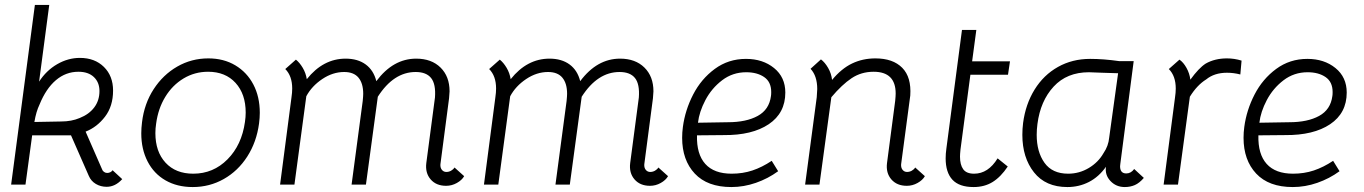

<svg xmlns="http://www.w3.org/2000/svg" viewBox="-20 -746 5513 776"><path d="M179 -726 138 -416Q167 -461 211 -486.5Q255 -512 303 -512Q363 -512 400 -475.5Q437 -439 437 -380Q437 -317 404.5 -274.5Q372 -232 326 -214L392 -63Q394 -56 400 -51.5Q406 -47 413 -47Q420 -47 426 -50Q432 -53 435 -58L474 -22Q446 9 411 9Q387 9 367.5 -2.5Q348 -14 339 -35L267 -199H110L83 0H25L121 -726ZM302 -269Q340 -284 361 -312Q382 -340 382 -378Q382 -413 359.5 -434.5Q337 -456 297 -456Q246 -456 206 -422Q166 -388 140 -324Q126 -295 119 -253L227 -255Q269 -255 302 -269Z M551 -207Q551 -228 554 -252Q563 -327 601 -385.5Q639 -444 696.5 -477Q754 -510 822 -510Q884 -510 931 -482Q978 -454 1004 -404.5Q1030 -355 1030 -290Q1030 -270 1027 -247Q1017 -172 979.5 -113.5Q942 -55 884.5 -22.5Q827 10 759 10Q696 10 649 -17Q602 -44 576.5 -93.5Q551 -143 551 -207ZM970 -253Q973 -273 973 -291Q973 -366 932 -411Q891 -456 821 -456Q767 -456 722 -429Q677 -402 648 -354.5Q619 -307 611 -246Q608 -227 608 -208Q608 -133 649 -88.5Q690 -44 761 -44Q842 -44 899.5 -102Q957 -160 970 -253Z M1856 -34Q1847 -18 1826.5 -6.5Q1806 5 1783 5Q1743 5 1720.5 -21Q1698 -47 1703 -87L1738 -352Q1742 -406 1722.5 -430.5Q1703 -455 1660 -455Q1571 -455 1507 -355L1459 0H1401L1446 -338Q1448 -358 1448 -367Q1448 -409 1429 -432Q1410 -455 1371 -455Q1325 -455 1282.5 -426.5Q1240 -398 1218 -357L1170 0H1112L1158 -352Q1161 -372 1161 -388Q1161 -439 1133 -467L1176 -505Q1191 -493 1203.5 -472Q1216 -451 1220 -426Q1286 -509 1377 -509Q1426 -509 1458 -485.5Q1490 -462 1501 -418Q1569 -509 1662 -509Q1724 -509 1760.5 -473Q1797 -437 1797 -377Q1797 -369 1795 -349L1760 -82Q1759 -68 1766 -59.5Q1773 -51 1784 -51Q1794 -51 1803 -56Q1812 -61 1817 -69Z M2680 -34Q2671 -18 2650.5 -6.5Q2630 5 2607 5Q2567 5 2544.5 -21Q2522 -47 2527 -87L2562 -352Q2566 -406 2546.5 -430.5Q2527 -455 2484 -455Q2395 -455 2331 -355L2283 0H2225L2270 -338Q2272 -358 2272 -367Q2272 -409 2253 -432Q2234 -455 2195 -455Q2149 -455 2106.5 -426.5Q2064 -398 2042 -357L1994 0H1936L1982 -352Q1985 -372 1985 -388Q1985 -439 1957 -467L2000 -505Q2015 -493 2027.5 -472Q2040 -451 2044 -426Q2110 -509 2201 -509Q2250 -509 2282 -485.5Q2314 -462 2325 -418Q2393 -509 2486 -509Q2548 -509 2584.5 -473Q2621 -437 2621 -377Q2621 -369 2619 -349L2584 -82Q2583 -68 2590 -59.5Q2597 -51 2608 -51Q2618 -51 2627 -56Q2636 -61 2641 -69Z M2737 -189Q2737 -211 2740 -233Q2749 -301 2781.5 -364Q2814 -427 2869 -467.5Q2924 -508 2995 -508Q3063 -508 3108.5 -471Q3154 -434 3154 -372Q3154 -289 3087 -244Q3020 -199 2905 -200L2797 -199Q2795 -123 2830.5 -83.5Q2866 -44 2937 -44Q2982 -44 3021 -57Q3060 -70 3099 -96L3125 -54Q3084 -24 3035 -7Q2986 10 2936 10Q2839 10 2788 -44.5Q2737 -99 2737 -189ZM3096 -358Q3097 -363 3097 -374Q3097 -415 3068.5 -434.5Q3040 -454 2996 -454Q2941 -454 2898.5 -421.5Q2856 -389 2831 -341.5Q2806 -294 2801 -250L2922 -252Q2996 -252 3042.5 -277.5Q3089 -303 3096 -358Z M3718 -34Q3709 -18 3688.5 -6.5Q3668 5 3645 5Q3605 5 3582.5 -21Q3560 -47 3565 -87L3598 -338Q3600 -358 3600 -368Q3600 -456 3511 -456Q3461 -456 3422 -430Q3383 -404 3340 -353L3292 0H3234L3281 -353Q3283 -377 3283 -386Q3283 -439 3256 -468L3298 -506Q3314 -494 3327 -471.5Q3340 -449 3343 -423Q3381 -469 3424 -489.5Q3467 -510 3518 -510Q3589 -510 3626.5 -472Q3664 -434 3659 -360L3622 -82Q3621 -68 3628 -59.5Q3635 -51 3646 -51Q3656 -51 3665 -56Q3674 -61 3679 -69Z M3802 -106Q3802 -125 3805 -146L3868 -625H3926L3909 -498H4062L4054 -444H3902L3862 -142Q3860 -122 3860 -113Q3860 -80 3873 -62Q3886 -44 3917 -44Q3974 -44 4012 -106L4053 -73Q4025 -31 3992 -10.5Q3959 10 3915 10Q3857 10 3829.5 -19.5Q3802 -49 3802 -106Z M4112 -201Q4112 -225 4115 -249Q4125 -325 4161.5 -384Q4198 -443 4256 -475.5Q4314 -508 4386 -508Q4440 -508 4503 -499H4562L4508 -84Q4507 -80 4507 -74Q4507 -45 4532 -45Q4551 -45 4564 -63L4603 -27Q4585 -6 4566.5 2Q4548 10 4526 10Q4491 10 4468 -14.5Q4445 -39 4450 -72Q4421 -31 4381 -10.5Q4341 10 4294 10Q4206 10 4159 -49.5Q4112 -109 4112 -201ZM4440 -127Q4460 -156 4463 -190L4499 -450L4435 -452L4381 -454Q4292 -454 4238.5 -396Q4185 -338 4173 -245Q4170 -223 4170 -201Q4170 -132 4201.5 -88Q4233 -44 4297 -44Q4342 -44 4380.5 -67Q4419 -90 4440 -127Z M4998 -501 4993 -445Q4966 -452 4939 -452Q4888 -452 4855 -425Q4818 -402 4789 -355L4741 0H4683L4729 -352Q4732 -372 4732 -388Q4732 -439 4704 -467L4747 -505Q4763 -494 4775.5 -471.5Q4788 -449 4791 -424Q4825 -471 4853 -489Q4890 -510 4939 -510Q4969 -510 4998 -501Z M5006 -189Q5006 -211 5009 -233Q5018 -301 5050.5 -364Q5083 -427 5138 -467.5Q5193 -508 5264 -508Q5332 -508 5377.5 -471Q5423 -434 5423 -372Q5423 -289 5356 -244Q5289 -199 5174 -200L5066 -199Q5064 -123 5099.5 -83.5Q5135 -44 5206 -44Q5251 -44 5290 -57Q5329 -70 5368 -96L5394 -54Q5353 -24 5304 -7Q5255 10 5205 10Q5108 10 5057 -44.5Q5006 -99 5006 -189ZM5365 -358Q5366 -363 5366 -374Q5366 -415 5337.5 -434.5Q5309 -454 5265 -454Q5210 -454 5167.5 -421.5Q5125 -389 5100 -341.5Q5075 -294 5070 -250L5191 -252Q5265 -252 5311.5 -277.5Q5358 -303 5365 -358Z"/></svg>

Font: Bellota
Style: Italic
Weight: 400
Italic angle: -7.5°
Designer: Kemie Guaida
Foundry: Kemie Guaida
Version: Version 4.001